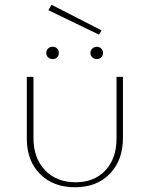

<svg xmlns="http://www.w3.org/2000/svg" viewBox="-20 -784 631 809"><path d="M184 -741 197 -764 408 -656 397 -638ZM175 -561Q175 -572 182.5 -579.5Q190 -587 202 -587Q213 -587 220.5 -579.5Q228 -572 228 -561Q228 -550 220.5 -542.5Q213 -535 202 -535Q190 -535 182.5 -542.5Q175 -550 175 -561ZM361 -561Q361 -572 369 -579.5Q377 -587 388 -587Q399 -587 406.5 -579.5Q414 -572 414 -561Q414 -550 406.5 -542.5Q399 -535 388 -535Q377 -535 369 -542.5Q361 -550 361 -561ZM93 -199V-460H121V-203Q121 -118 169.5 -67Q218 -16 299 -16Q377 -16 424 -66Q471 -116 471 -200V-460H498V-203Q498 -109 443 -52Q388 5 296 5Q204 5 148.5 -51Q93 -107 93 -199Z"/></svg>

Font: Ysabeau SC Extralight
Style: Regular
Weight: 200
Designer: Christian Thalmann (Catharsis Fonts)
Version: Version 0.003